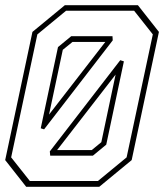

<svg xmlns="http://www.w3.org/2000/svg" viewBox="-35 -720 632 740"><path d="M66 0 -15 -103 90 -597 215 -700H496.5L577.5 -597L472.5 -103L347.5 0ZM185 -141.5H318.5L355.5 -172L410.5 -432.5ZM158.5 -120 157 -136.5 428.5 -488 442.5 -483.5 374.5 -162.5 323 -120ZM80 -22.5H342.5L453 -113.5L554 -587.5L482 -678.5H219.5L109 -587.5L8 -113.5ZM122 -225.5 188.5 -538.5 239.5 -580.5H398.5L399.5 -564.5L135 -221.5ZM154 -278.5 371 -558.5H244.5L207 -528Z"/></svg>

Font: Tourney ExtraLight
Style: Italic
Weight: 250
Italic angle: -12°
Version: Version 1.015